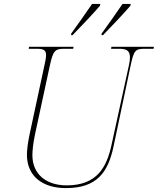

<svg xmlns="http://www.w3.org/2000/svg" viewBox="-20 -954 809 984"><path d="M501 -782 500 -774H508C556 -823 615 -886 648 -924L650 -934H608C577 -889 538 -833 501 -782ZM345 -782 344 -774H352C400 -823 459 -886 492 -924L494 -934H452C421 -889 382 -833 345 -782ZM318 10C477 10 534 -71 562 -204L649 -616C666 -698 674 -704 724 -704H767L769 -714H551L549 -704H587C624 -704 646 -699 646 -659C646 -648 644 -634 640 -616L551 -209C527 -101 480 -4 322 -4C217 -4 146 -61 146 -159C146 -177 149 -218 160 -268L235 -616C252 -693 260 -704 310 -704H355L357 -714H129L127 -704H170C204 -704 216 -696 216 -672C216 -659 213 -640 207 -616L132 -267C122 -221 118 -182 118 -161C118 -51 198 10 318 10Z"/></svg>

Font: Noto Serif Display Thin
Style: Italic
Weight: 100
Italic angle: -12°
Designer: Monotype Design Team
Foundry: Monotype Imaging Inc.
Version: Version 2.009